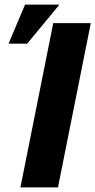

<svg xmlns="http://www.w3.org/2000/svg" viewBox="-20 -811 413 831"><path d="M231 0H68.4L210.4 -710.9H373ZM88.4 -791H234.4L235.4 -788.6L97.7 -622.1H17.1Z"/></svg>

Font: Roboto-BlackItalic
Style: Italic
Weight: 900
Italic angle: -12°
Designer: Google
Version: Version 1.100141; 2013